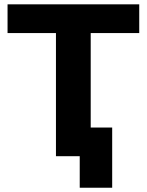

<svg xmlns="http://www.w3.org/2000/svg" viewBox="-20 -720 677 885"><path d="M237.9 0V-605.4L275 -567.7H14.8V-700H621.8V-567.7H361.6L398.1 -605.4V0ZM347.5 145.4V-37.7L384.6 0H237.9V-132.3H497.1V145.4Z"/></svg>

Font: Montserrat Thin
Style: Regular
Weight: 100
Designer: Julieta Ulanovsky
Foundry: Julieta Ulanovsky
Version: Version 9.000